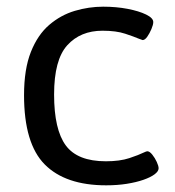

<svg xmlns="http://www.w3.org/2000/svg" viewBox="-20 -549 525 575"><path d="M289 -529Q328 -529 362 -522.5Q396 -516 417.5 -505.5Q439 -495 439 -483Q439 -475 433.5 -462Q428 -449 421 -439Q414 -429 407 -429Q406 -429 403 -430.5Q400 -432 396 -433Q382 -439 355 -448Q328 -457 287 -457Q221 -457 181.5 -413.5Q142 -370 142 -266Q142 -161 177 -113.5Q212 -66 297 -66Q339 -66 367.5 -75.5Q396 -85 410 -92Q414 -94 417 -95Q420 -96 421 -96Q428 -96 436 -86Q444 -76 449.5 -64Q455 -52 455 -45Q455 -36 443 -27Q431 -18 409.5 -10.5Q388 -3 359.5 1.5Q331 6 298 6Q176 6 114 -56.5Q52 -119 52 -264Q52 -342 72.5 -393.5Q93 -445 127.5 -474.5Q162 -504 204 -516.5Q246 -529 289 -529Z"/></svg>

Font: Asap VF Beta
Style: Regular
Weight: 400
Designer: Pablo Cosgaya
Foundry: Pablo Cosgaya
Version: Version 1.007